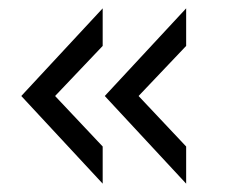

<svg xmlns="http://www.w3.org/2000/svg" viewBox="-20 -450 548 460"><path d="M231 -220 426 -430V-340L312 -220L426 -99V-10ZM31 -220 226 -430V-340L112 -220L226 -99V-10Z"/></svg>

Font: Tilda Sans
Style: Regular
Weight: 400
Designer: ParaType Ltd
Foundry: ParaType Ltd
Version: Version 1.002W